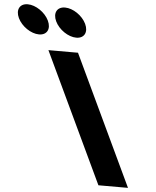

<svg xmlns="http://www.w3.org/2000/svg" viewBox="-612 -1160 988 1216"><g transform="rotate(5 -118.0 -551.5)"><path d="M-485.4 -1103C-536.4 -1103 -558 -1062 -533.9 -1011C-509.8 -960 -449.4 -919 -398.4 -919C-347.4 -919 -325.8 -960 -349.9 -1011C-374 -1062 -434.4 -1103 -485.4 -1103ZM-248.4 -1103C-299.4 -1103 -321 -1062 -296.9 -1011C-272.8 -960 -212.4 -919 -161.4 -919C-110.4 -919 -88.8 -960 -112.9 -1011C-137 -1062 -197.4 -1103 -248.4 -1103ZM-142 -825H-330L60 0H248Z"/></g></svg>

Font: Hussar
Style: BdOpOblFive
Weight: 700
Foundry: Cannot Into Space Fonts
Version: Version 2.00